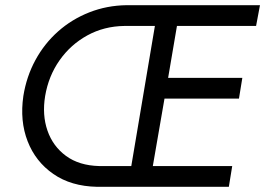

<svg xmlns="http://www.w3.org/2000/svg" viewBox="-20 -720 1022 740"><path d="M577 -620 486 -80H362Q285 -82 234.5 -119Q184 -156 163 -216.5Q142 -277 154 -350Q167 -427 209.5 -487.5Q252 -548 316.5 -583.5Q381 -619 460 -620ZM875 -80H569L614 -340H901L914 -420H628L662 -620H967L982 -700H468Q392 -699 324.5 -672.5Q257 -646 204 -599Q151 -552 116.5 -488.5Q82 -425 70 -350Q56 -254 86.5 -175.5Q117 -97 185.5 -49.5Q254 -2 354 0H862Z"/></svg>

Font: Jost* 400 Book Italic
Style: Italic
Weight: 400
Italic angle: -10°
Version: Version 3.200; ttfautohint (v0.97) -l 8 -r 50 -G 200 -x 14 -